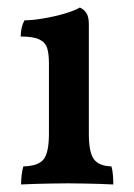

<svg xmlns="http://www.w3.org/2000/svg" viewBox="-20 -487 356 510"><path d="M36 3Q36 -9 37.5 -22Q39 -35 42 -45Q82 -46 96 -64Q110 -82 110 -132V-319Q110 -343 105.5 -358.5Q101 -374 85 -382Q69 -390 35 -390Q35 -402 37.5 -413Q40 -424 45 -433Q65 -433 95 -438Q125 -443 152 -451Q179 -459 192 -467Q202 -463 209 -453Q216 -443 216 -423V-132Q216 -82 229.5 -64Q243 -46 276 -45Q279 -35 280 -21Q281 -7 281 3Q265 2 245 1.5Q225 1 203 0.5Q181 0 160 0Q138 0 115.5 0.5Q93 1 72.5 1.5Q52 2 36 3Z"/></svg>

Font: Vollkorn Medium
Style: Regular
Weight: 500
Designer: Friedrich Althausen
Foundry: Friedrich Althausen
Version: Version 5.000